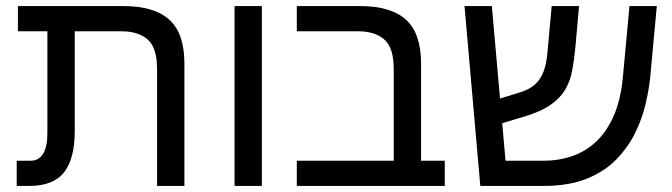

<svg xmlns="http://www.w3.org/2000/svg" viewBox="-20 -612 2212 632"><path d="M497 0V-385Q497 -455 466 -482Q435 -509 380 -509H39V-592H386Q488 -592 537.5 -547Q587 -502 587 -403V0ZM35 0V-83H81Q108 -83 122 -106Q136 -129 136 -175V-548H226V-180Q226 -90 191 -45Q156 0 76 0Z M752 0V-592H842V0Z M1276 0V-385Q1276 -455 1245 -482Q1214 -509 1159 -509H957V-592H1165Q1267 -592 1316.5 -547Q1366 -502 1366 -403V0ZM957 0V-83H1444V0Z M1561 0 1509 -592H1599L1644 -83H1770Q1820 -83 1864.5 -98.5Q1909 -114 1943.5 -147Q1978 -180 2000.5 -231.5Q2023 -283 2030 -355L2052 -592H2142L2120 -355Q2116 -317 2105 -269.5Q2094 -222 2071 -175Q2048 -128 2009.5 -88Q1971 -48 1912 -24Q1853 0 1770 0ZM1618 -202 1611 -283 1695 -309Q1723 -318 1741 -334Q1759 -350 1769 -376Q1779 -402 1782 -439L1796 -592H1886L1874 -457Q1870 -415 1863.5 -380Q1857 -345 1840.5 -317Q1824 -289 1792.5 -267Q1761 -245 1708 -229Z"/></svg>

Font: Noto Sans Hebrew
Style: Regular
Weight: 400
Designer: Monotype Design Team
Foundry: Monotype Imaging Inc.
Version: Version 2.003;January 10, 2023;FontCreator 14.0.0.2877 64-bi